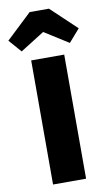

<svg xmlns="http://www.w3.org/2000/svg" viewBox="-154 -1009 601 1059"><g transform="rotate(-10 146.0 -479.5)"><path d="M11 -753 146 -838 281 -753 343 -824 200 -959H92L-51 -824ZM239 -695H54V0H239Z"/></g></svg>

Font: Fira Sans ExtraBold
Style: Regular
Weight: 800
Designer: bBox Type GmbH & Carrois Corporate GbR & Edenspiekermann AG
Foundry: bBox Type GmbH & Carrois Corporate GbR & Edenspiekermann AG
Version: Version 4.300;PS 004.300;hotconv 1.0.88;makeotf.lib2.5.64775